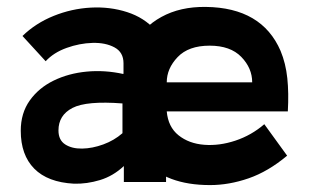

<svg xmlns="http://www.w3.org/2000/svg" viewBox="-20 -526 893 555"><path d="M194 5Q118 1 79 -38.5Q40 -78 40 -148Q40 -199 66 -235.5Q92 -272 135 -293Q178 -314 230.5 -319Q283 -324 337 -312V-343Q337 -375 311 -389Q285 -403 247.5 -402Q210 -401 172.5 -387.5Q135 -374 112 -349L45 -422Q83 -459 135 -480Q187 -501 242.5 -504Q298 -507 347.5 -491Q397 -475 429 -439Q454 -411 457 -365Q460 -319 460 -264V0H338V-46Q307 -17 269 -5.5Q231 6 194 5ZM334 -141V-227Q230 -235 189.5 -214Q149 -193 149 -149Q149 -121 168.5 -108.5Q188 -96 217.5 -96.5Q247 -97 278.5 -108.5Q310 -120 334 -141ZM812 -204H462Q466 -159 496 -135Q526 -111 570 -107.5Q614 -104 660.5 -119.5Q707 -135 744 -167L810 -76Q755 -30 698.5 -10.5Q642 9 587 9Q460 9 396.5 -62Q333 -133 333 -263Q333 -337 362.5 -392Q392 -447 446.5 -477Q501 -507 575 -506Q737 -504 791 -379Q806 -343 810.5 -300Q815 -257 812 -204ZM586 -394Q525 -394 493.5 -361Q462 -328 462 -288H709Q709 -329 677.5 -361.5Q646 -394 586 -394Z"/></svg>

Font: Kulim Park
Style: Bold
Weight: 700
Designer: Noponies / Dale Sattler
Foundry: Noponies
Version: Version 1.000; ttfautohint (v1.8.3)